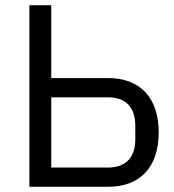

<svg xmlns="http://www.w3.org/2000/svg" viewBox="-20 -718 670 738"><path d="M93 0H395C520 0 590 -77 590 -209C590 -341 520 -418 395 -418H177V-698H93ZM177 -74V-344H395C461 -344 500 -308 500 -235V-183C500 -110 461 -74 395 -74Z"/></svg>

Font: LVC Sans
Style: Regular
Weight: 400
Designer: Mike Abbink, Paul van der Laan, Pieter van Rosmalen
Foundry: Bold Monday
Version: Version 3.0